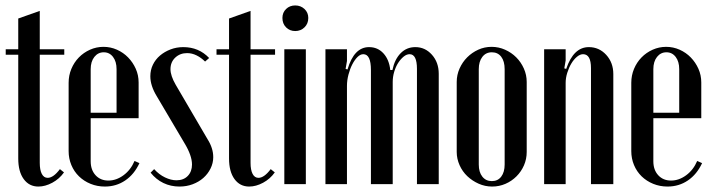

<svg xmlns="http://www.w3.org/2000/svg" viewBox="-20 -676 2620 705"><path d="M121 9Q87 9 67 -18.5Q47 -46 47 -94V-475H1V-495H47V-608L126 -636V-495H216V-475H126V-78Q126 -52 133.5 -37.5Q141 -23 155 -23Q176 -23 200 -55L215 -43Q198 -19 172 -5Q146 9 121 9Z M232 -372Q232 -399 242 -423Q252 -447 269.5 -465Q287 -483 310.5 -493.5Q334 -504 360 -504Q386 -504 409.5 -493.5Q433 -483 450.5 -465Q468 -447 478.5 -423.5Q489 -400 489 -373V-242H313V-84Q313 -52 331 -32.5Q349 -13 378 -13Q407 -13 433.5 -32.5Q460 -52 474 -85L492 -77Q473 -36 440 -13.5Q407 9 365 9Q337 9 312.5 -1Q288 -11 270 -28.5Q252 -46 242 -70Q232 -94 232 -121ZM408 -262V-422Q408 -450 395 -467Q382 -484 361 -484Q340 -484 326.5 -467Q313 -450 313 -422V-262Z M733 -450Q719 -464 702 -472.5Q685 -481 667 -481Q641 -481 623.5 -464.5Q606 -448 606 -422Q606 -398 625 -365L742 -165Q763 -132 763 -99Q763 -77 753 -57Q743 -37 726.5 -22.5Q710 -8 687.5 0.5Q665 9 639 9Q607 9 580 -4Q553 -17 533 -42L546 -55Q564 -35 586 -24.5Q608 -14 628 -14Q654 -14 669.5 -30Q685 -46 685 -72Q685 -105 657 -151L556 -322Q532 -361 532 -396Q532 -419 541.5 -438.5Q551 -458 567.5 -472Q584 -486 606 -494.5Q628 -503 653 -503Q710 -503 748 -463Z M895 9Q861 9 841 -18.5Q821 -46 821 -94V-475H775V-495H821V-608L900 -636V-495H990V-475H900V-78Q900 -52 907.5 -37.5Q915 -23 929 -23Q950 -23 974 -55L989 -43Q972 -19 946 -5Q920 9 895 9Z M1017 -610Q1017 -630 1030.5 -643Q1044 -656 1064 -656Q1084 -656 1098 -643Q1112 -630 1112 -610Q1112 -589 1098 -575.5Q1084 -562 1064 -562Q1044 -562 1030.5 -575.5Q1017 -589 1017 -610ZM1103 -495V0H1024V-495Z M1421 -419Q1429 -458 1451 -480.5Q1473 -503 1505 -503Q1541 -503 1566 -475Q1591 -447 1591 -405V0H1511V-423Q1511 -477 1484 -477Q1473 -477 1462 -468Q1451 -459 1442 -445Q1433 -431 1427.5 -412.5Q1422 -394 1422 -375V0H1342V-419Q1342 -477 1314 -477Q1303 -477 1292.5 -466.5Q1282 -456 1273.5 -439.5Q1265 -423 1259.5 -402Q1254 -381 1254 -361V0H1175V-495H1254V-452L1249 -423L1256 -421Q1280 -503 1335 -503Q1367 -503 1388 -480Q1409 -457 1413 -419Z M1785 -504Q1811 -504 1834.5 -493.5Q1858 -483 1875.5 -465.5Q1893 -448 1903.5 -424.5Q1914 -401 1914 -375V-118Q1914 -92 1904 -69Q1894 -46 1876.5 -28.5Q1859 -11 1836 -1Q1813 9 1787 9Q1761 9 1737.5 -1.5Q1714 -12 1696 -29Q1678 -46 1667.5 -69.5Q1657 -93 1657 -118V-375Q1657 -401 1667.5 -424.5Q1678 -448 1695.5 -465.5Q1713 -483 1736 -493.5Q1759 -504 1785 -504ZM1786 -484Q1764 -484 1751 -467Q1738 -450 1738 -422V-72Q1738 -44 1751 -27.5Q1764 -11 1786 -11Q1808 -11 1820.5 -27.5Q1833 -44 1833 -72V-422Q1833 -451 1820.5 -467.5Q1808 -484 1786 -484Z M2059 -423Q2086 -503 2142 -503Q2180 -503 2206 -474.5Q2232 -446 2232 -404V0H2150V-426Q2150 -477 2121 -477Q2110 -477 2098.5 -467.5Q2087 -458 2078 -443Q2069 -428 2063 -409Q2057 -390 2057 -372V0H1978V-495H2057V-454L2052 -425Z M2298 -372Q2298 -399 2308 -423Q2318 -447 2335.5 -465Q2353 -483 2376.5 -493.5Q2400 -504 2426 -504Q2452 -504 2475.5 -493.5Q2499 -483 2516.5 -465Q2534 -447 2544.5 -423.5Q2555 -400 2555 -373V-242H2379V-84Q2379 -52 2397 -32.5Q2415 -13 2444 -13Q2473 -13 2499.5 -32.5Q2526 -52 2540 -85L2558 -77Q2539 -36 2506 -13.5Q2473 9 2431 9Q2403 9 2378.5 -1Q2354 -11 2336 -28.5Q2318 -46 2308 -70Q2298 -94 2298 -121ZM2474 -262V-422Q2474 -450 2461 -467Q2448 -484 2427 -484Q2406 -484 2392.5 -467Q2379 -450 2379 -422V-262Z"/></svg>

Font: Moniqa SemBd Narrow Heading
Style: Regular
Weight: 600
Width: 4
Designer: Rajesh Rajput
Foundry: Rajesh Rajput
Version: Version 1.000